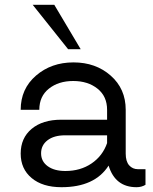

<svg xmlns="http://www.w3.org/2000/svg" viewBox="-20 -770 636 800"><path d="M316.2 -565H263.8L116.2 -750H206.2ZM555 -65H586.2V0Q570 10 548.8 10Q460 10 432.5 -80Q375 10 236.2 10Q157.5 10 111.9 -28.1Q66.2 -66.2 66.2 -130Q66.2 -195 111.9 -233.1Q157.5 -271.2 235 -271.2H426.2V-312.5Q426.2 -368.8 386.2 -400.6Q346.2 -432.5 285 -432.5Q223.8 -432.5 183.8 -400.6Q143.8 -368.8 143.8 -312.5H66.2Q66.2 -400 130 -455Q193.8 -510 286.2 -510Q378.8 -510 441.2 -455Q503.8 -400 503.8 -312.5V-130Q503.8 -97.5 518.1 -81.2Q532.5 -65 555 -65ZM252.5 -57.5Q315 -57.5 361.2 -88.8Q407.5 -120 426.2 -173.8V-206.2H251.2Q205 -206.2 178.1 -185.6Q151.2 -165 151.2 -131.2Q151.2 -97.5 178.8 -77.5Q206.2 -57.5 252.5 -57.5Z"/></svg>

Font: Now Alt
Style: Regular
Weight: 400
Designer: Alfredo Marco Pradil
Foundry: Alfredo Marco Pradil
Version: Version 1.002;PS 001.002;hotconv 1.0.88;makeotf.lib2.5.64775